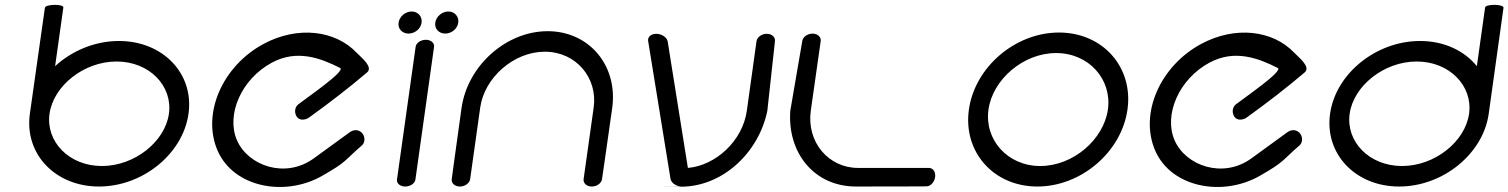

<svg xmlns="http://www.w3.org/2000/svg" viewBox="-20 -750 6065 772"><path d="M160.5 -718.7 100.1 -292.6C77.4 -131.1 202.1 0 377.9 0C553.7 0 715.3 -131.1 738 -292.6C760.7 -454.1 635.2 -585.2 458.3 -585.2C361.6 -585.2 269.2 -546 201.6 -484C205.9 -514.6 230.4 -689.1 234.7 -719.7C236.8 -734.7 162.6 -733.7 160.5 -718.7ZM659.2 -292.6C643.6 -181.1 522 -82.5 389.6 -82.5C257.3 -82.5 163.4 -181.1 179.1 -292.6C194.7 -404.1 316.3 -502.7 448.7 -502.7C581 -502.7 674.9 -404.1 659.2 -292.6Z M1435.8 -166C1448.7 -177.1 1449 -202.8 1434 -217C1419 -231.1 1399.9 -228.2 1386.1 -218.2L1241.8 -113.3C1127.2 -30 977.5 -83.6 932.9 -185.8C888.3 -287.9 949.8 -432.2 1073.7 -498.4C1174.2 -552.1 1268.5 -516.8 1347.8 -476.6C1371.1 -464.7 1211.3 -355.6 1179.1 -330.2C1165.8 -319.6 1161.9 -298.5 1173 -281.1C1184.2 -263.6 1208.6 -267.5 1222.5 -277.3C1302.2 -334.6 1380.1 -394.5 1455.2 -458.2C1482.6 -480.4 1432.7 -518.3 1413.6 -538.4C1327.8 -628.4 1177.1 -646.8 1040.7 -573.9C873.8 -484.8 790.4 -292.1 855 -144.1C919.6 3.9 1125.7 42.6 1275.5 -43.1C1377.3 -101.3 1360.3 -100.6 1435.8 -166Z M1725.3 -562C1727 -577 1713.1 -590 1692.2 -590C1671.3 -590 1653.3 -577 1651.2 -562C1651 -561.8 1576.2 -28 1576.2 -28C1574.1 -13.2 1588.4 0 1609.3 0C1630.2 0 1648.2 -13 1650.3 -28ZM1622.7 -615C1647.7 -615 1671.6 -633.8 1675.1 -658.8C1678.6 -683.8 1660.2 -703.8 1635.2 -703.8C1610.2 -703.8 1586.1 -683.8 1582.6 -658.8C1579.1 -633.8 1597.7 -615 1622.7 -615ZM1770.2 -615C1795.2 -615 1819.1 -633.8 1822.6 -658.8C1826.1 -683.8 1807.7 -703.8 1782.7 -703.8C1757.7 -703.8 1733.6 -683.8 1730.1 -658.8C1726.6 -633.8 1745.2 -615 1770.2 -615Z M2400.6 -29.6C2400.6 -29.6 2417.5 -144.4 2441.5 -315.2C2465.5 -486 2349.1 -624.6 2182.1 -624.6C2015.1 -624.6 1859.7 -486 1835.7 -315.2C1811.7 -144.4 1796.3 -29.6 1796.3 -29.6C1794.1 -13.7 1808.3 0 1829.2 0C1850.1 0 1868.2 -13.9 1870.4 -29.9C1870.4 -29.9 1894.2 -199 1910.9 -317.9C1927.6 -436.9 2044.8 -542.1 2170.5 -542.1C2296.2 -542.1 2383.8 -436.9 2367.1 -317.9C2350.3 -199 2326.6 -29.9 2326.6 -29.9C2324.3 -13.9 2338.5 0 2359.4 0C2380.3 0 2398.4 -13.7 2400.6 -29.6Z M2730.9 -74.1C2730 -74.1 2729.2 -74.1 2728.3 -74.1ZM2586.2 -584.4 2676.2 -29.6C2679.8 -13.8 2700 0 2722.1 0C2722.1 0 2547 0.7 2717.8 0.7C2885.9 0.7 3030.8 -136.5 3065.3 -304.2C3065.3 -304.2 3095.8 -584.2 3095.9 -584.2C3098.1 -600.2 3083.9 -614.1 3063 -614.1C3042.1 -614.1 3024.1 -600.2 3021.8 -584.2C3021.8 -584.2 3000.7 -431.1 2982.8 -304.2C2965.9 -183.7 2857.8 -84.4 2745.9 -74.8C2724.1 -211.9 2664.7 -584 2664.5 -584.1C2660.9 -600.1 2640.7 -614 2618.6 -614C2596.5 -614 2583 -600.2 2586.2 -584.4Z M3279.9 -584.9C3282.1 -600.9 3267.9 -614.8 3247 -614.8C3226.1 -614.8 3208.1 -600.9 3205.8 -584.9L3157.7 -305C3145.1 -137.2 3252.4 0 3421.9 0C3591.4 0 3705.3 -0.7 3705.3 -0.7C3721.1 -0.7 3737 -16.9 3739.9 -37.8C3742.9 -58.7 3731.4 -74.8 3715.5 -74.8C3715.5 -74.8 3547.9 -74.8 3430 -74.8C3312.1 -74.8 3222.3 -178.1 3240.1 -305C3258 -431.8 3279.8 -584.9 3279.9 -584.9Z M3954.5 -309.6C3971.4 -430.1 4094.1 -536.7 4226.5 -536.7C4358.9 -536.7 4451.6 -430.1 4434.7 -309.6C4417.7 -189.1 4295 -82.5 4162.7 -82.5C4030.3 -82.5 3937.5 -189.1 3954.5 -309.6ZM3875.8 -309.6C3851.7 -138.7 3975.3 0 4151.1 0C4326.8 0 4489.4 -138.7 4513.4 -309.6C4537.4 -480.5 4413.8 -619.2 4238.1 -619.2C4062.3 -619.2 3899.8 -480.5 3875.8 -309.6Z M5205.8 -166C5218.7 -177.1 5219 -202.8 5204 -217C5189 -231.1 5169.9 -228.2 5156.1 -218.2L5011.8 -113.3C4897.2 -30 4747.5 -83.6 4702.9 -185.8C4658.3 -287.9 4719.8 -432.2 4843.7 -498.4C4944.2 -552.1 5038.5 -516.8 5117.8 -476.6C5141.1 -464.7 4981.3 -355.6 4949.1 -330.2C4935.8 -319.6 4931.9 -298.5 4943 -281.1C4954.2 -263.6 4978.6 -267.5 4992.5 -277.3C5072.2 -334.6 5150.1 -394.5 5225.2 -458.2C5252.6 -480.4 5202.7 -518.3 5183.6 -538.4C5097.8 -628.4 4947.1 -646.8 4810.7 -573.9C4643.8 -484.8 4560.4 -292.1 4625 -144.1C4689.6 3.9 4895.7 42.6 5045.5 -43.1C5147.3 -101.3 5130.3 -100.6 5205.8 -166Z M6025.3 -718.7C6027.4 -733.7 5953.4 -734.7 5951.3 -719.7C5947 -689.1 5922.5 -514.6 5918.2 -484C5868 -546 5786.6 -585.2 5689.9 -585.2C5513.1 -585.2 5350.7 -454.1 5328 -292.6C5305.3 -131.1 5430 0 5605.8 0C5781.7 0 5943.2 -131.1 5965.9 -292.6ZM5406.7 -292.6C5422.4 -404.1 5544 -502.7 5676.4 -502.7C5808.7 -502.7 5902.6 -404.1 5886.9 -292.6C5871.2 -181.1 5749.7 -82.5 5617.3 -82.5C5484.9 -82.5 5391.1 -181.1 5406.7 -292.6Z"/></svg>

Font: Hi.
Style: Tall Oblique
Weight: 400
Designer: Mew Too, Robert Jablonski
Foundry: Cannot Into Space Fonts
Version: Version 1.996